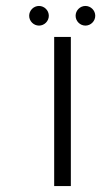

<svg xmlns="http://www.w3.org/2000/svg" viewBox="-20 -625 373 645"><path d="M111 -539C129 -539 144 -554 144 -572C144 -590 129 -605 111 -605C93 -605 78 -590 78 -572C78 -554 93 -539 111 -539ZM267 -539C285 -539 300 -554 300 -572C300 -590 285 -605 267 -605C249 -605 234 -590 234 -572C234 -554 249 -539 267 -539ZM218 0V-501H162V0Z"/></svg>

Font: Advent Pro
Style: Regular
Weight: 400
Designer: Andreas Kalpakidis
Foundry: Andreas Kalpakidis
Version: Version 2.002 2008